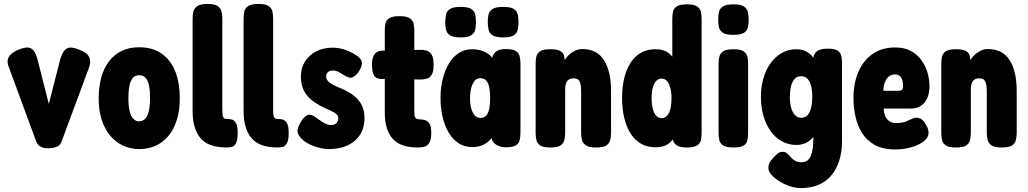

<svg xmlns="http://www.w3.org/2000/svg" viewBox="-20 -740 5219 975"><path d="M228 13Q205 14 188.5 6Q172 -2 164 -21L29 -388Q11 -428 24.5 -450.5Q38 -473 72 -487Q115 -505 136 -495Q157 -485 169 -444L228 -212L287 -443Q300 -484 320.5 -494.5Q341 -505 385 -487Q424 -472 434 -447.5Q444 -423 428 -386L293 -22Q286 -2 269 5Q252 12 228 13Z M688 17Q642 17 604 -1Q566 -19 538.5 -52.5Q511 -86 496 -133.5Q481 -181 481 -240Q481 -296 493.5 -343.5Q506 -391 531.5 -426Q557 -461 596 -480.5Q635 -500 686 -500Q756 -500 802.5 -466.5Q849 -433 871 -375Q893 -317 893 -241Q893 -179 878 -131Q863 -83 835.5 -50Q808 -17 770.5 0Q733 17 688 17ZM686 -124Q705 -124 717.5 -137.5Q730 -151 736 -177.5Q742 -204 742 -243Q742 -278 737 -304Q732 -330 720 -344Q708 -358 686 -358Q666 -358 654 -343.5Q642 -329 637 -303Q632 -277 632 -242Q632 -203 638 -177Q644 -151 656.5 -137.5Q669 -124 686 -124Z M1390 9Q1364 9 1338.5 4.5Q1313 0 1291 -11.5Q1269 -23 1252.5 -44.5Q1236 -66 1226.5 -98.5Q1217 -131 1217 -179V-644Q1217 -664 1220.5 -681Q1224 -698 1240 -709Q1256 -720 1292 -720Q1329 -720 1344.5 -709Q1360 -698 1363.5 -681Q1367 -664 1367 -644V-187Q1367 -174 1367.5 -164.5Q1368 -155 1370 -148.5Q1372 -142 1377 -139Q1382 -136 1391 -136Q1403 -136 1415.5 -133Q1428 -130 1437 -115Q1446 -100 1446 -65Q1446 -29 1437 -13Q1428 3 1415.5 6Q1403 9 1390 9ZM1131 9Q1105 9 1079.5 4.5Q1054 0 1032 -11.5Q1010 -23 993.5 -44.5Q977 -66 967.5 -98.5Q958 -131 958 -179V-644Q958 -664 962 -681Q966 -698 981.5 -709Q997 -720 1034 -720Q1070 -720 1085.5 -709Q1101 -698 1105 -681Q1109 -664 1109 -644V-187Q1109 -170 1110 -158.5Q1111 -147 1115.5 -141.5Q1120 -136 1132 -136Q1145 -136 1157.5 -133Q1170 -130 1178.5 -115Q1187 -100 1187 -65Q1187 -29 1178.5 -13Q1170 3 1157 6Q1144 9 1131 9Z M1649 17Q1632 17 1612.5 13Q1593 9 1573.5 2Q1554 -5 1537.5 -15Q1521 -25 1509 -38Q1496 -52 1492.5 -64Q1489 -76 1493 -89.5Q1497 -103 1507 -120Q1524 -148 1541.5 -155.5Q1559 -163 1585 -143Q1594 -136 1603 -130Q1612 -124 1621.5 -118Q1631 -112 1641 -108.5Q1651 -105 1661 -105Q1680 -105 1689 -115.5Q1698 -126 1698 -141Q1698 -148 1693.5 -154.5Q1689 -161 1680.5 -166.5Q1672 -172 1660.5 -177.5Q1649 -183 1636.5 -188.5Q1624 -194 1610 -201Q1588 -213 1569.5 -226.5Q1551 -240 1537 -258Q1523 -276 1515.5 -299Q1508 -322 1508 -353Q1508 -394 1528 -426.5Q1548 -459 1584.5 -478.5Q1621 -498 1670 -498Q1682 -498 1696 -496Q1710 -494 1725 -489.5Q1740 -485 1755.5 -478Q1771 -471 1785 -462Q1814 -444 1817.5 -424.5Q1821 -405 1801 -375Q1790 -359 1777 -351Q1764 -343 1754 -346Q1742 -349 1728.5 -357.5Q1715 -366 1700.5 -374Q1686 -382 1669 -382Q1659 -382 1652 -378.5Q1645 -375 1640.5 -368Q1636 -361 1636 -352Q1636 -342 1641.5 -333.5Q1647 -325 1656.5 -318.5Q1666 -312 1679 -305.5Q1692 -299 1707 -293Q1730 -284 1751.5 -271.5Q1773 -259 1791 -241.5Q1809 -224 1820 -199.5Q1831 -175 1831 -141Q1831 -67 1781.5 -25Q1732 17 1649 17Z M2102 9Q2059 9 2027.5 -1.5Q1996 -12 1975.5 -34Q1955 -56 1944.5 -89Q1934 -122 1934 -166V-585Q1934 -605 1937.5 -621Q1941 -637 1956.5 -647.5Q1972 -658 2009 -658Q2045 -658 2061 -647Q2077 -636 2080.5 -619Q2084 -602 2084 -582V-180Q2084 -168 2084.5 -159.5Q2085 -151 2087.5 -145.5Q2090 -140 2095.5 -137Q2101 -134 2110 -134Q2125 -134 2138.5 -130Q2152 -126 2161 -112Q2170 -98 2170 -65Q2170 -29 2159 -13Q2148 3 2132.5 6Q2117 9 2102 9ZM1924 -483H2023L2107 -487Q2126 -488 2143 -484Q2160 -480 2171 -464Q2182 -448 2182 -411Q2182 -377 2172.5 -361Q2163 -345 2147.5 -340.5Q2132 -336 2112 -336L2023 -339H1921Q1891 -338 1880 -355.5Q1869 -373 1869 -412Q1869 -448 1882.5 -465.5Q1896 -483 1924 -483Z M2548 8Q2520 8 2498.5 -6Q2477 -20 2477 -41L2481 -46Q2475 -35 2461 -22.5Q2447 -10 2426.5 -1.5Q2406 7 2377 7Q2339 7 2309 -12.5Q2279 -32 2258.5 -66.5Q2238 -101 2227.5 -146.5Q2217 -192 2217 -243Q2217 -294 2228 -338.5Q2239 -383 2259.5 -417Q2280 -451 2309.5 -470.5Q2339 -490 2377 -490Q2402 -490 2423 -483.5Q2444 -477 2459.5 -466Q2475 -455 2481 -442L2478 -444Q2484 -467 2500.5 -479Q2517 -491 2548 -491Q2585 -491 2600.5 -480Q2616 -469 2619.5 -451.5Q2623 -434 2623 -414V-68Q2623 -48 2619.5 -30.5Q2616 -13 2600.5 -2.5Q2585 8 2548 8ZM2420 -141Q2440 -141 2450.5 -154.5Q2461 -168 2465 -190.5Q2469 -213 2469 -242Q2469 -271 2465 -293.5Q2461 -316 2450 -329.5Q2439 -343 2418 -343Q2401 -343 2390 -329.5Q2379 -316 2373 -293.5Q2367 -271 2367 -241Q2367 -212 2373 -189.5Q2379 -167 2391 -154Q2403 -141 2420 -141ZM2535 -550Q2496 -550 2480 -561.5Q2464 -573 2460.5 -591Q2457 -609 2457 -629Q2457 -648 2460.5 -665.5Q2464 -683 2480.5 -694Q2497 -705 2535 -705Q2574 -705 2590 -694Q2606 -683 2609.5 -664.5Q2613 -646 2613 -627Q2613 -609 2609.5 -591Q2606 -573 2590 -561.5Q2574 -550 2535 -550ZM2319 -550Q2280 -550 2264 -561.5Q2248 -573 2244.5 -591Q2241 -609 2241 -629Q2242 -648 2245 -665.5Q2248 -683 2264.5 -694Q2281 -705 2320 -705Q2358 -705 2374 -694Q2390 -683 2393.5 -664.5Q2397 -646 2397 -627Q2397 -609 2393.5 -591Q2390 -573 2374 -561.5Q2358 -550 2319 -550Z M2774 9Q2738 9 2722.5 -2Q2707 -13 2703.5 -30.5Q2700 -48 2700 -67V-419Q2700 -437 2704 -453.5Q2708 -470 2723.5 -480Q2739 -490 2775 -490Q2808 -490 2823 -482Q2838 -474 2842.5 -462Q2847 -450 2847 -439Q2847 -428 2849 -425L2840 -409Q2841 -424 2850 -438.5Q2859 -453 2872.5 -464.5Q2886 -476 2902.5 -483.5Q2919 -491 2936 -491Q2974 -491 3002 -476.5Q3030 -462 3047.5 -434Q3065 -406 3074 -367Q3083 -328 3083 -277V-66Q3083 -47 3079 -29.5Q3075 -12 3059.5 -1.5Q3044 9 3007 9Q2971 9 2955 -2Q2939 -13 2935 -30.5Q2931 -48 2931 -67V-278Q2931 -300 2927.5 -314.5Q2924 -329 2916 -335.5Q2908 -342 2892 -342Q2877 -342 2868 -335.5Q2859 -329 2854.5 -316.5Q2850 -304 2850 -287V-66Q2850 -47 2846 -29.5Q2842 -12 2826.5 -1.5Q2811 9 2774 9Z M3310 8Q3268 8 3236.5 -9.5Q3205 -27 3183.5 -60Q3162 -93 3150.5 -139Q3139 -185 3139 -243Q3139 -300 3150.5 -345.5Q3162 -391 3183.5 -423.5Q3205 -456 3236.5 -473Q3268 -490 3310 -490Q3348 -490 3373 -472.5Q3398 -455 3411 -422Q3424 -389 3428.5 -343Q3433 -297 3433 -241Q3433 -185 3428.5 -139.5Q3424 -94 3411.5 -61Q3399 -28 3374.5 -10Q3350 8 3310 8ZM3340 -140Q3356 -140 3367.5 -152.5Q3379 -165 3384.5 -188Q3390 -211 3390 -241Q3390 -271 3384 -293.5Q3378 -316 3367 -328.5Q3356 -341 3339 -341Q3324 -341 3312.5 -329Q3301 -317 3295 -295Q3289 -273 3289 -240Q3289 -210 3295 -187Q3301 -164 3312.5 -152Q3324 -140 3340 -140ZM3467 9Q3433 9 3416.5 -2Q3400 -13 3394 -37V-643Q3394 -663 3397.5 -680Q3401 -697 3416.5 -707.5Q3432 -718 3468 -718Q3505 -718 3520.5 -707Q3536 -696 3539.5 -679Q3543 -662 3543 -642V-67Q3543 -47 3539.5 -29.5Q3536 -12 3520 -1.5Q3504 9 3467 9Z M3704 9Q3668 9 3652 -1.5Q3636 -12 3632.5 -29.5Q3629 -47 3629 -66V-415Q3629 -435 3633 -452Q3637 -469 3652.5 -479.5Q3668 -490 3705 -490Q3741 -490 3756.5 -479Q3772 -468 3775.5 -451Q3779 -434 3779 -413V-65Q3779 -46 3775.5 -28.5Q3772 -11 3756.5 -1Q3741 9 3704 9ZM3704 -563Q3667 -563 3650.5 -574Q3634 -585 3630.5 -603Q3627 -621 3627 -641Q3627 -662 3631 -679.5Q3635 -697 3651.5 -707.5Q3668 -718 3705 -718Q3742 -718 3758 -707Q3774 -696 3778 -678Q3782 -660 3782 -640Q3782 -620 3778 -602Q3774 -584 3758 -573.5Q3742 -563 3704 -563Z M4047 215Q4020 215 3991 205.5Q3962 196 3937.5 180.5Q3913 165 3897.5 147.5Q3882 130 3882 114Q3882 96 3888.5 85Q3895 74 3907 61Q3920 47 3930 39Q3940 31 3955 31Q3968 31 3977 39Q3986 47 3995 57.5Q4004 68 4017 76Q4030 84 4050 84Q4068 84 4080 75Q4092 66 4098 50.5Q4104 35 4107 14Q4110 -7 4110 -30V-444Q4113 -470 4130.5 -481.5Q4148 -493 4184 -493Q4219 -493 4234 -482.5Q4249 -472 4252.5 -455Q4256 -438 4256 -419V-24Q4256 32 4241.5 76.5Q4227 121 4200.5 152Q4174 183 4135.5 199Q4097 215 4047 215ZM4024 -4Q3983 -4 3949.5 -23Q3916 -42 3892.5 -75.5Q3869 -109 3856.5 -153Q3844 -197 3844 -248Q3844 -298 3856.5 -342Q3869 -386 3893 -419Q3917 -452 3950 -471Q3983 -490 4023 -490Q4061 -490 4086.5 -471Q4112 -452 4128.5 -418.5Q4145 -385 4152 -341Q4159 -297 4159 -246Q4159 -179 4146 -124Q4133 -69 4103 -36.5Q4073 -4 4024 -4ZM4049 -142Q4070 -142 4082 -156.5Q4094 -171 4099.5 -195Q4105 -219 4105 -248Q4105 -277 4099.5 -301Q4094 -325 4081.5 -339Q4069 -353 4047 -353Q4027 -353 4014.5 -338.5Q4002 -324 3996.5 -300.5Q3991 -277 3991 -247Q3991 -219 3997 -195Q4003 -171 4016 -156.5Q4029 -142 4049 -142Z M4526 19Q4463 19 4422 -4Q4381 -27 4357.5 -65Q4334 -103 4324 -149Q4314 -195 4314 -241Q4314 -316 4338.5 -374Q4363 -432 4410.5 -465.5Q4458 -499 4525 -499Q4574 -499 4607 -480.5Q4640 -462 4660.5 -432.5Q4681 -403 4690.5 -369Q4700 -335 4700 -304Q4700 -250 4675 -219.5Q4650 -189 4608 -189H4468Q4468 -167 4475.5 -150Q4483 -133 4497.5 -124Q4512 -115 4531 -115Q4548 -115 4561 -117.5Q4574 -120 4583.5 -124Q4593 -128 4602 -132.5Q4611 -137 4619 -139.5Q4627 -142 4635 -142Q4650 -142 4662 -132.5Q4674 -123 4684 -103Q4691 -92 4693 -83Q4695 -74 4695 -64Q4695 -41 4670.5 -22Q4646 -3 4607 8Q4568 19 4526 19ZM4466 -279H4539Q4554 -279 4560 -283.5Q4566 -288 4566 -303Q4566 -320 4562 -333.5Q4558 -347 4548.5 -354.5Q4539 -362 4524 -362Q4506 -362 4492.5 -350.5Q4479 -339 4472.5 -320Q4466 -301 4466 -279Z M4834 9Q4798 9 4782.5 -2Q4767 -13 4763.5 -30.5Q4760 -48 4760 -67V-419Q4760 -437 4764 -453.5Q4768 -470 4783.5 -480Q4799 -490 4835 -490Q4868 -490 4883 -482Q4898 -474 4902.5 -462Q4907 -450 4907 -439Q4907 -428 4909 -425L4900 -409Q4901 -424 4910 -438.5Q4919 -453 4932.5 -464.5Q4946 -476 4962.5 -483.5Q4979 -491 4996 -491Q5034 -491 5062 -476.5Q5090 -462 5107.5 -434Q5125 -406 5134 -367Q5143 -328 5143 -277V-66Q5143 -47 5139 -29.5Q5135 -12 5119.5 -1.5Q5104 9 5067 9Q5031 9 5015 -2Q4999 -13 4995 -30.5Q4991 -48 4991 -67V-278Q4991 -300 4987.5 -314.5Q4984 -329 4976 -335.5Q4968 -342 4952 -342Q4937 -342 4928 -335.5Q4919 -329 4914.5 -316.5Q4910 -304 4910 -287V-66Q4910 -47 4906 -29.5Q4902 -12 4886.5 -1.5Q4871 9 4834 9Z"/></svg>

Font: Fredoka Condensed SemiBold
Style: Regular
Weight: 600
Width: 3
Designer: Ben Nathan
Foundry: Milena B. Brandão, Ben Nathan
Version: Version 2.001